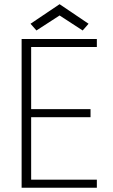

<svg xmlns="http://www.w3.org/2000/svg" viewBox="-20 -886 531 906"><path d="M437 -702.1V-664.1H127V-371.1H407.2V-333H127V-38.1H437V0H82V-702.1ZM261.2 -866.2 397.9 -773.9 370.1 -742.2 261.2 -813 151.9 -742.2 124 -773.9Z"/></svg>

Font: SVN-Poppins ExtraLight
Style: Regular
Weight: 200
Designer: Ninad Kale (Devanagari), Jonny Pinhorn (Latin)
Foundry: Indian Type Foundry
Version: Version 3.002 2017